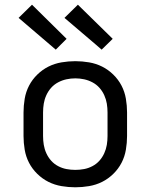

<svg xmlns="http://www.w3.org/2000/svg" viewBox="-20 -788 640 816"><path d="M300 8Q271 8 241.5 3Q212 -2 186 -15Q160 -28 138.5 -49Q117 -70 103.5 -96Q90 -122 85 -151.5Q80 -181 80 -210V-310Q80 -339 85 -368.5Q90 -398 103.5 -424Q117 -450 138.5 -471Q160 -492 186 -505Q212 -518 241.5 -523Q271 -528 300 -528Q329 -528 358.5 -523Q388 -518 414 -505Q440 -492 461.5 -471Q483 -450 496.5 -424Q510 -398 515 -368.5Q520 -339 520 -310V-210Q520 -181 515 -151.5Q510 -122 496.5 -96Q483 -70 461.5 -49Q440 -28 414 -15Q388 -2 358.5 3Q329 8 300 8ZM300 -66Q319 -66 337.5 -69.5Q356 -73 373 -82Q390 -91 402.5 -105Q415 -119 423 -136.5Q431 -154 434 -172.5Q437 -191 437 -210V-310Q437 -329 434 -347.5Q431 -366 423 -383.5Q415 -401 402.5 -415Q390 -429 373 -438Q356 -447 337.5 -451Q319 -455 300 -455Q281 -455 262.5 -451Q244 -447 227 -438Q210 -429 197.5 -415Q185 -401 177 -383.5Q169 -366 166 -347.5Q163 -329 163 -310V-210Q163 -191 166 -172.5Q169 -154 177 -136.5Q185 -119 197.5 -105Q210 -91 227 -82Q244 -73 262.5 -69.5Q281 -66 300 -66ZM412 -577 389 -597 254 -712 311 -768 459 -623ZM217 -577 59 -712 116 -768 263 -623Z"/></svg>

Font: Iosevka Fixed Extended
Style: Regular
Weight: 400
Width: 7
Monospace: yes
Designer: Belleve Invis
Foundry: Belleve Invis
Version: Version 24.1.1; ttfautohint (v1.8.4)